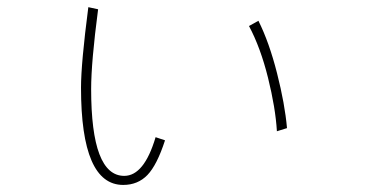

<svg xmlns="http://www.w3.org/2000/svg" viewBox="-20 -526 1040 538"><path d="M207 -280.3Q207 -348.6 227.5 -505.9L254.9 -500Q235.4 -351.6 235.4 -276.4Q235.4 -33.2 328.1 -33.2Q383.8 -33.2 416 -141.6L442.4 -132.8Q419.9 -63.5 393.1 -35.6Q366.2 -7.8 325.2 -7.8Q207 -7.8 207 -280.3ZM677.7 -453.1 704.1 -467.8Q734.4 -407.2 756.3 -320.8Q778.3 -234.4 784.2 -167L755.9 -158.2Q752 -223.6 731 -308.1Q710 -392.6 677.7 -453.1Z"/></svg>

Font: Gothic A1 Thin
Style: Regular
Weight: 250
Designer: HanYang I&C Co.,Ltd.
Foundry: HanYang I&C Co.,Ltd.
Version: Version 2.50